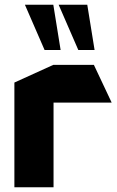

<svg xmlns="http://www.w3.org/2000/svg" viewBox="-20 -794 496 814"><path d="M41 0V-444L206 -519H207V0ZM207 -359V-519H378L453 -360V-359ZM312 -582 229 -773V-774H350L381 -582ZM169 -582 86 -773V-774H206L237 -582Z"/></svg>

Font: Foldit
Style: Bold
Weight: 700
Version: Version 1.003